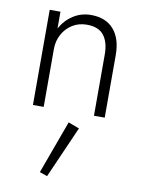

<svg xmlns="http://www.w3.org/2000/svg" viewBox="-88 -531 681 914"><g transform="rotate(10 252.5 -74.0)"><path d="M131 -460H79V0H131ZM374 -296V0H426V-302Q426 -382 387.5 -426Q349 -470 278 -470Q230 -470 191.5 -445Q153 -420 130 -377.5Q107 -335 107 -280H131Q131 -319 148.5 -351Q166 -383 196.5 -402Q227 -421 266 -421Q323 -421 348.5 -388Q374 -355 374 -296ZM261 52 167 309 204 322 314 72Z"/></g></svg>

Font: Jost Light
Style: Regular
Weight: 300
Version: Version 3.710